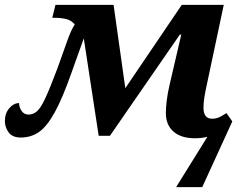

<svg xmlns="http://www.w3.org/2000/svg" viewBox="-20 -556 987 786"><path d="M829 4Q805 10 778 10Q721 10 690 -17.5Q659 -45 659 -93Q659 -114 662.5 -144Q666 -174 675 -212L722 -414H716L430 0H384L323 -399Q315 -378 303.5 -344.5Q292 -311 273 -259Q236 -154 204 -96Q172 -38 139.5 -15.5Q107 7 65 7Q31 7 15.5 -14Q0 -35 0 -60Q0 -92 18 -113Q36 -134 58 -134Q58 -118 68 -102.5Q78 -87 97 -87Q116 -87 131.5 -100.5Q147 -114 166 -155Q185 -196 215 -276Q242 -350 256 -390.5Q270 -431 286 -456Q272 -473 251 -478Q230 -483 207 -483H194L207 -536H445L493 -195L724 -536H896L827 -211Q821 -184 817 -160Q813 -136 813 -115Q813 -70 848 -70Q864 -70 877 -76Q890 -82 907 -93L931 -59L808 210H701Z"/></svg>

Font: Noto Serif
Style: Bold Italic
Weight: 700
Italic angle: -12°
Designer: Monotype Design Team
Foundry: Monotype Imaging Inc.
Version: Version 2.013